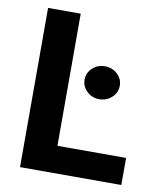

<svg xmlns="http://www.w3.org/2000/svg" viewBox="-82 -796 742 864"><g transform="rotate(10 289.0 -364.0)"><path d="M67.9 0V-727.5H217.1V-123.7H530.8V0ZM366 -362.9Q332.9 -362.9 309.3 -385Q285.7 -407.1 285.7 -438.1Q285.7 -469.7 309.3 -491.6Q332.9 -513.4 366 -513.4Q399.2 -513.4 422.8 -491.6Q446.5 -469.8 446.5 -438.1Q446.5 -407.1 422.8 -385Q399.2 -362.9 366 -362.9Z"/></g></svg>

Font: Inter Variable LoSnoCo
Style: Regular
Weight: 400
Designer: Rasmus Andersson
Foundry: rsms
Version: Version 4.000;git-a52131595; featfreeze: case,dlig,ss01,ss02